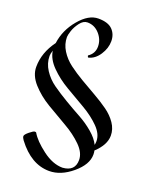

<svg xmlns="http://www.w3.org/2000/svg" viewBox="-181 -1002 987 1224"><g transform="rotate(20 312.0 -389.5)"><path d="M58 -570Q58 -520 87 -475.5Q116 -431 160.5 -399.5Q205 -368 260.5 -335Q316 -302 366.5 -274.5Q417 -247 460.5 -210Q504 -173 522 -135Q525 -147 525 -161Q525 -209 480 -254.5Q435 -300 370 -338Q305 -376 239 -414.5Q173 -453 123 -503.5Q73 -554 66 -608Q58 -584 58 -570ZM2 -475Q2 -572 67 -660Q79 -751 141.5 -825.5Q204 -900 270 -900Q336 -900 366 -869.5Q396 -839 396 -791.5Q396 -744 366.5 -699Q337 -654 294 -644Q289 -644 287 -656Q328 -683 328 -730.5Q328 -778 294.5 -815.5Q261 -853 213 -853Q185 -853 162.5 -823Q140 -793 130.5 -763.5Q121 -734 121 -721Q121 -673 147.5 -630.5Q174 -588 216 -556.5Q258 -525 309 -495Q360 -465 411 -436Q462 -407 504 -377Q546 -347 572.5 -308Q599 -269 599 -225Q599 -162 533 -101Q536 -88 536 -74Q536 -6 460 57.5Q384 121 306 121Q183 121 87 -7Q76 -22 76 -32.5Q76 -43 101 -63.5Q126 -84 135 -84Q144 -84 145 -81Q172 -34 242 19Q312 72 379 72Q462 66 462 -10Q462 -59 414.5 -106Q367 -153 299.5 -191.5Q232 -230 164.5 -270.5Q97 -311 49.5 -364Q2 -417 2 -475Z"/></g></svg>

Font: Mr Bedfort
Style: Regular
Weight: 400
Designer: Alejandro Paul
Foundry: Alejandro Paul
Version: Version 1.000